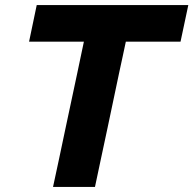

<svg xmlns="http://www.w3.org/2000/svg" viewBox="-20 -733 758 753"><path d="M188 0Q200.5 -57 211.8 -110.8Q223 -164.5 237.5 -232.5L283.5 -448.5Q290.5 -482 296.8 -511.8Q303 -541.5 309 -569.5H94L124 -713H718.5L688 -569.5H473.5Q467.5 -541.5 461.2 -511.8Q455 -482 447.5 -448.5L402 -232.5Q387.5 -164.5 376 -110.8Q364.5 -57 352.5 0Z"/></svg>

Font: Commissioner
Style: Bold Italic
Weight: 700
Italic angle: -12°
Designer: Kostas Bartsokas
Foundry: Kostas Bartsokas
Version: Version 1.000; ttfautohint (v1.8.3)